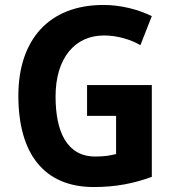

<svg xmlns="http://www.w3.org/2000/svg" viewBox="-20 -744 705 774"><path d="M331 -401V-277H448V-123C423 -117 402 -113 364 -113C249 -113 204 -214 204 -355C204 -510 282 -601 399 -601C453 -601 506 -585 546 -562L592 -679C537 -706 467 -724 397 -724C176 -724 54 -582 54 -358C54 -124 158 10 358 10C449 10 520 -5 592 -31V-401Z"/></svg>

Font: Noto Sans Sinhala UI SemiCondensed
Style: Bold
Weight: 700
Width: 4
Designer: Jelle Bosma - Monotype Design Team
Foundry: Monotype Imaging Inc.
Version: Version 2.006